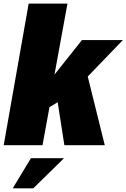

<svg xmlns="http://www.w3.org/2000/svg" viewBox="-20 -804 700 1063"><path d="M660.2 -582H433.6L281.7 -391.1L353.5 -784.2H138.7L0.5 0H215.3L253.9 -210.4L299.3 -238.3L336.4 0H560.1L465.8 -380.4ZM50.3 238.8H164.1L334.5 71.8H151.4Z"/></svg>

Font: Decalotype Black Italic
Style: Regular
Weight: 900
Italic angle: -10°
Designer: Alfredo Marco Pradil
Foundry: Alfredo Marco Pradil
Version: Version 1.0